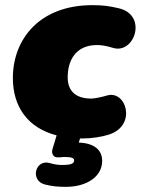

<svg xmlns="http://www.w3.org/2000/svg" viewBox="-20 -526 547 746"><path d="M301 12C336 12 375 6 403 -3C513 -38 471 -177 396 -155C372 -148 347 -143 335 -143C269 -143 243 -177 243 -226C243 -287 271 -351 357 -351C374 -351 393 -348 419 -340C503 -314 555 -468 441 -494C406 -502 383 -506 339 -506C133 -506 30 -373 30 -223C30 -111 88 -29 200 0L184 53C181 63 182 72 188 79C194 86 202 86 215 85C224 84 228 84 234 84C259 84 268 89 268 97C268 110 256 115 220 115C208 115 191 113 175 108C117 90 95 176 155 191C183 198 207 200 236 200C316 200 377 161 377 99C377 56 345 30 286 28L291 12Z"/></svg>

Font: SN Pro Black
Style: Italic
Weight: 900
Italic angle: -9°
Designer: Tobias Whetton
Foundry: Supernotes
Version: Version 1.001;Glyphs 3.2 (3249)